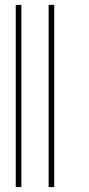

<svg xmlns="http://www.w3.org/2000/svg" viewBox="-20 -760 362 780"><path d="M177.6 0V-740.1H200.3V0ZM66.8 -740.1V0H44V-740.1Z"/></svg>

Font: Inter P Thin
Style: Regular
Weight: 100
Designer: Rasmus Andersson
Foundry: rsms
Version: Version 3.018;git-588b23468